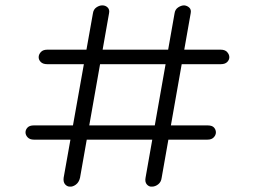

<svg xmlns="http://www.w3.org/2000/svg" viewBox="-20 -695 965 715"><path d="M240 0Q230 0 222.5 -8.5Q215 -17 217 -33L326 -645Q328 -660 339 -667.5Q350 -675 361 -675Q373 -675 381 -667Q389 -659 386 -645L278 -33Q274 -16 262.5 -7.5Q251 1 240 0ZM75 -202Q75 -212 82.5 -220Q90 -228 106 -228H753Q770 -228 777 -220Q784 -212 784 -202Q784 -192 776 -183.5Q768 -175 753 -175H106Q91 -175 83 -183.5Q75 -192 75 -202ZM546 0Q535 1 527 -8Q519 -17 522 -33L630 -645Q632 -660 643.5 -667.5Q655 -675 666 -675Q677 -674 685 -666.5Q693 -659 690 -645L582 -33Q580 -17 569 -8.5Q558 0 546 0ZM124 -482Q124 -492 132 -501Q140 -510 156 -510H802Q818 -510 826 -501Q834 -492 834 -482Q834 -472 826 -464Q818 -456 802 -456H156Q140 -456 132 -464Q124 -472 124 -482Z"/></svg>

Font: Edu QLD Beginner
Style: Regular
Weight: 400
Designer: Tina and Corey Anderson
Foundry: Google for Education
Version: Version 1.003